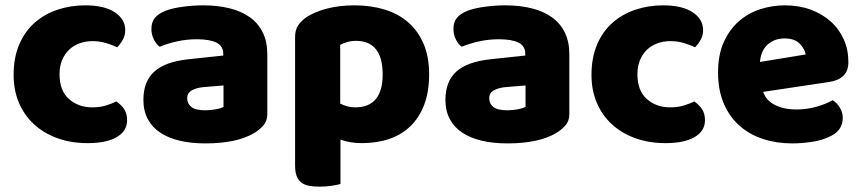

<svg xmlns="http://www.w3.org/2000/svg" viewBox="-20 -521 3227 719"><path d="M326 -367Q301 -367 278.5 -359Q256 -351 239.5 -335.5Q223 -320 213 -297Q203 -274 203 -243Q203 -181 238.5 -150Q274 -119 325 -119Q355 -119 377 -126Q399 -133 416 -141Q436 -127 446 -110.5Q456 -94 456 -71Q456 -30 417 -7.5Q378 15 309 15Q246 15 195 -3.5Q144 -22 107.5 -55.5Q71 -89 51 -136Q31 -183 31 -240Q31 -306 52.5 -355.5Q74 -405 111 -437Q148 -469 196.5 -485Q245 -501 299 -501Q371 -501 410 -475Q449 -449 449 -408Q449 -389 440 -372.5Q431 -356 419 -344Q402 -352 378 -359.5Q354 -367 326 -367Z M749 -108Q766 -108 786.5 -111.5Q807 -115 817 -121V-201L745 -195Q717 -193 699 -183Q681 -173 681 -153Q681 -133 696.5 -120.5Q712 -108 749 -108ZM741 -501Q795 -501 839.5 -490Q884 -479 915.5 -456.5Q947 -434 964 -399.5Q981 -365 981 -318V-94Q981 -68 966.5 -51.5Q952 -35 932 -23Q867 16 749 16Q696 16 653.5 6Q611 -4 580.5 -24Q550 -44 533.5 -75Q517 -106 517 -147Q517 -216 558 -253Q599 -290 685 -299L816 -313V-320Q816 -349 790.5 -361.5Q765 -374 717 -374Q679 -374 643 -366Q607 -358 578 -346Q565 -355 556 -373.5Q547 -392 547 -412Q547 -438 559.5 -453.5Q572 -469 598 -480Q627 -491 666.5 -496Q706 -501 741 -501Z M1308 -501Q1368 -501 1419.5 -485.5Q1471 -470 1508 -438Q1545 -406 1566 -357.5Q1587 -309 1587 -242Q1587 -178 1569 -130Q1551 -82 1518 -49.5Q1485 -17 1438.5 -1Q1392 15 1335 15Q1292 15 1255 2V168Q1245 171 1223 174.5Q1201 178 1178 178Q1156 178 1138.5 175Q1121 172 1109 163Q1097 154 1091 138.5Q1085 123 1085 98V-382Q1085 -409 1096.5 -426Q1108 -443 1128 -457Q1159 -477 1205 -489Q1251 -501 1308 -501ZM1310 -119Q1413 -119 1413 -242Q1413 -306 1387.5 -337Q1362 -368 1314 -368Q1295 -368 1280 -363.5Q1265 -359 1254 -353V-133Q1266 -127 1280 -123Q1294 -119 1310 -119Z M1880 -108Q1897 -108 1917.5 -111.5Q1938 -115 1948 -121V-201L1876 -195Q1848 -193 1830 -183Q1812 -173 1812 -153Q1812 -133 1827.5 -120.5Q1843 -108 1880 -108ZM1872 -501Q1926 -501 1970.5 -490Q2015 -479 2046.5 -456.5Q2078 -434 2095 -399.5Q2112 -365 2112 -318V-94Q2112 -68 2097.5 -51.5Q2083 -35 2063 -23Q1998 16 1880 16Q1827 16 1784.5 6Q1742 -4 1711.5 -24Q1681 -44 1664.5 -75Q1648 -106 1648 -147Q1648 -216 1689 -253Q1730 -290 1816 -299L1947 -313V-320Q1947 -349 1921.5 -361.5Q1896 -374 1848 -374Q1810 -374 1774 -366Q1738 -358 1709 -346Q1696 -355 1687 -373.5Q1678 -392 1678 -412Q1678 -438 1690.5 -453.5Q1703 -469 1729 -480Q1758 -491 1797.5 -496Q1837 -501 1872 -501Z M2490 -367Q2465 -367 2442.5 -359Q2420 -351 2403.5 -335.5Q2387 -320 2377 -297Q2367 -274 2367 -243Q2367 -181 2402.5 -150Q2438 -119 2489 -119Q2519 -119 2541 -126Q2563 -133 2580 -141Q2600 -127 2610 -110.5Q2620 -94 2620 -71Q2620 -30 2581 -7.5Q2542 15 2473 15Q2410 15 2359 -3.5Q2308 -22 2271.5 -55.5Q2235 -89 2215 -136Q2195 -183 2195 -240Q2195 -306 2216.5 -355.5Q2238 -405 2275 -437Q2312 -469 2360.5 -485Q2409 -501 2463 -501Q2535 -501 2574 -475Q2613 -449 2613 -408Q2613 -389 2604 -372.5Q2595 -356 2583 -344Q2566 -352 2542 -359.5Q2518 -367 2490 -367Z M2947 16Q2888 16 2837.5 -0.5Q2787 -17 2749.5 -50Q2712 -83 2690.5 -133Q2669 -183 2669 -250Q2669 -316 2690.5 -363.5Q2712 -411 2747 -441.5Q2782 -472 2827 -486.5Q2872 -501 2919 -501Q2972 -501 3015.5 -485Q3059 -469 3090.5 -441Q3122 -413 3139.5 -374Q3157 -335 3157 -289Q3157 -255 3138 -237Q3119 -219 3085 -214L2838 -177Q2849 -144 2883 -127.5Q2917 -111 2961 -111Q3002 -111 3038.5 -121.5Q3075 -132 3098 -146Q3114 -136 3125 -118Q3136 -100 3136 -80Q3136 -35 3094 -13Q3062 4 3022 10Q2982 16 2947 16ZM2919 -377Q2895 -377 2877.5 -369Q2860 -361 2849 -348.5Q2838 -336 2832.5 -320.5Q2827 -305 2826 -289L2997 -317Q2994 -337 2975 -357Q2956 -377 2919 -377Z"/></svg>

Font: Baloo Da
Style: Regular
Weight: 400
Designer: Noopur Datye and Ek Type
Foundry: Ek Type
Version: Version 1.443;PS 1.000;hotconv 16.6.51;makeotf.lib2.5.65220;